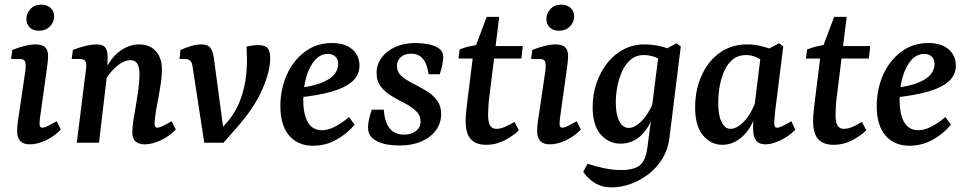

<svg xmlns="http://www.w3.org/2000/svg" viewBox="-20 -617 4171 830"><path d="M109 7Q54 7 54 -50Q54 -68 57 -91Q60 -114 64 -137L85 -280Q88 -297 89.5 -309Q91 -321 91 -331Q91 -352 84 -357Q77 -362 64 -362H28L33 -401Q63 -413 88.5 -419Q114 -425 133 -425Q162 -425 175 -413Q188 -401 188 -375Q188 -365 186.5 -351Q185 -337 183 -323L157 -137Q155 -122 153 -107Q151 -92 151 -82Q151 -65 163 -65Q172 -65 187 -72.5Q202 -80 225 -93L243 -57Q214 -27 177.5 -10Q141 7 109 7ZM148 -484Q124 -484 109 -498Q94 -512 94 -536Q94 -560 112 -578.5Q130 -597 158 -597Q183 -597 198.5 -583Q214 -569 214 -546Q214 -521 195.5 -502.5Q177 -484 148 -484Z M605 7Q581 7 566.5 -5Q552 -17 552 -46Q552 -64 555 -86Q558 -108 563 -134Q567 -160 572 -189.5Q577 -219 580 -247.5Q583 -276 583 -297Q583 -325 574 -341Q565 -357 543 -357Q524 -357 502.5 -343.5Q481 -330 461 -307Q441 -284 427 -256L421 -282Q448 -355 490.5 -390Q533 -425 582 -425Q627 -425 653.5 -396Q680 -367 680 -316Q680 -289 675.5 -258.5Q671 -228 665.5 -198Q660 -168 655 -142Q652 -121 650 -106Q648 -91 648 -81Q648 -65 660 -65Q668 -65 683 -72Q698 -79 722 -93L740 -57Q710 -26 673 -9.5Q636 7 605 7ZM312 0 347 -280Q349 -292 351 -310Q353 -328 353 -337Q353 -350 345.5 -356Q338 -362 326 -362H290L295 -401Q325 -413 351.5 -419Q378 -425 397 -425Q428 -425 437.5 -408Q447 -391 445 -362L444 -306L408 0Z M946 0 901 -29Q920 -44 937 -61.5Q954 -79 968 -96Q1004 -141 1021.5 -192Q1039 -243 1044 -292.5Q1049 -342 1047 -382L1046 -416Q1058 -418 1070.5 -420Q1083 -422 1095 -422Q1126 -422 1137 -409Q1148 -396 1148 -364Q1148 -308 1113 -228.5Q1078 -149 999 -60ZM863 0 812 -332Q808 -362 780 -362H756L760 -401Q788 -413 809.5 -419Q831 -425 850 -425Q878 -425 889 -410.5Q900 -396 904 -370L950 -27L946 0Z M1415 -431Q1471 -431 1502.5 -404Q1534 -377 1534 -334Q1534 -293 1503.5 -265.5Q1473 -238 1413.5 -221Q1354 -204 1267 -195L1269 -236Q1337 -245 1374.5 -261Q1412 -277 1427 -297.5Q1442 -318 1442 -340Q1442 -361 1429.5 -372.5Q1417 -384 1398 -384Q1365 -384 1341 -356.5Q1317 -329 1304 -284Q1291 -239 1291 -186Q1291 -121 1311.5 -87.5Q1332 -54 1372 -54Q1398 -54 1428 -69.5Q1458 -85 1489 -111L1513 -78Q1483 -41 1436 -14Q1389 13 1333 13Q1268 13 1230 -31Q1192 -75 1192 -158Q1192 -231 1219.5 -293Q1247 -355 1297.5 -393Q1348 -431 1415 -431Z M1707 12Q1680 12 1655.5 8Q1631 4 1611 -6Q1591 -16 1581 -30.5Q1571 -45 1571 -66Q1571 -84 1576 -105Q1581 -126 1587 -143H1639Q1643 -89 1664.5 -62Q1686 -35 1728 -35Q1756 -35 1777 -50Q1798 -65 1798 -92Q1798 -118 1779 -136.5Q1760 -155 1731.5 -169.5Q1703 -184 1674.5 -201Q1646 -218 1627 -241.5Q1608 -265 1608 -302Q1608 -338 1629.5 -367.5Q1651 -397 1689 -414Q1727 -431 1775 -431Q1801 -431 1824.5 -427Q1848 -423 1865 -415Q1883 -406 1889.5 -395Q1896 -384 1896 -368Q1896 -354 1891.5 -334Q1887 -314 1881 -296H1833Q1826 -342 1807.5 -363.5Q1789 -385 1757 -385Q1728 -385 1712 -369.5Q1696 -354 1696 -333Q1696 -306 1715 -289Q1734 -272 1762.5 -257.5Q1791 -243 1819.5 -226.5Q1848 -210 1867.5 -185.5Q1887 -161 1887 -123Q1887 -85 1864.5 -54Q1842 -23 1801.5 -5.5Q1761 12 1707 12Z M2081 9Q2038 9 2015.5 -15Q1993 -39 1993 -94Q1993 -115 1996 -140.5Q1999 -166 2001 -185L2027 -393L2084 -544H2138L2096 -204Q2093 -183 2091.5 -160Q2090 -137 2090 -121Q2090 -89 2098.5 -74.5Q2107 -60 2126 -60Q2144 -60 2164 -69Q2184 -78 2204 -90L2223 -54Q2202 -32 2163.5 -11.5Q2125 9 2081 9ZM1962 -364 1967 -403Q1985 -411 2009 -416.5Q2033 -422 2059 -425L2093 -418H2240L2234 -364Z M2357 7Q2302 7 2302 -50Q2302 -68 2305 -91Q2308 -114 2312 -137L2333 -280Q2336 -297 2337.5 -309Q2339 -321 2339 -331Q2339 -352 2332 -357Q2325 -362 2312 -362H2276L2281 -401Q2311 -413 2336.5 -419Q2362 -425 2381 -425Q2410 -425 2423 -413Q2436 -401 2436 -375Q2436 -365 2434.5 -351Q2433 -337 2431 -323L2405 -137Q2403 -122 2401 -107Q2399 -92 2399 -82Q2399 -65 2411 -65Q2420 -65 2435 -72.5Q2450 -80 2473 -93L2491 -57Q2462 -27 2425.5 -10Q2389 7 2357 7ZM2396 -484Q2372 -484 2357 -498Q2342 -512 2342 -536Q2342 -560 2360 -578.5Q2378 -597 2406 -597Q2431 -597 2446.5 -583Q2462 -569 2462 -546Q2462 -521 2443.5 -502.5Q2425 -484 2396 -484Z M2622 193Q2583 193 2553 175Q2523 157 2501 126L2520 91Q2556 103 2593 110.5Q2630 118 2665 118Q2721 118 2746 97.5Q2771 77 2778 25L2797 -117V-144L2828 -389L2905 -430L2923 -416L2873 -14Q2867 29 2844.5 67Q2822 105 2787 133Q2752 161 2709.5 177Q2667 193 2622 193ZM2663 4Q2612 4 2577 -35.5Q2542 -75 2542 -154Q2542 -210 2559 -259Q2576 -308 2606 -345.5Q2636 -383 2676.5 -404Q2717 -425 2765 -425Q2796 -425 2825 -419Q2854 -413 2877 -404L2851 -346Q2832 -363 2809.5 -371Q2787 -379 2761 -379Q2731 -379 2708.5 -361Q2686 -343 2671.5 -313Q2657 -283 2649.5 -247Q2642 -211 2642 -174Q2642 -123 2657 -93.5Q2672 -64 2698 -64Q2724 -64 2752.5 -92.5Q2781 -121 2802 -169L2815 -162Q2798 -79 2757.5 -37.5Q2717 4 2663 4Z M3103 9Q3053 9 3018.5 -32.5Q2984 -74 2985 -157Q2986 -232 3014 -293Q3042 -354 3092.5 -389.5Q3143 -425 3209 -425Q3239 -425 3267.5 -418.5Q3296 -412 3319 -402L3294 -335Q3275 -358 3252.5 -368.5Q3230 -379 3204 -379Q3172 -379 3149.5 -361.5Q3127 -344 3113 -314.5Q3099 -285 3092 -249Q3085 -213 3085 -176Q3084 -122 3098.5 -91Q3113 -60 3138 -60Q3155 -60 3174.5 -73Q3194 -86 3212 -111Q3230 -136 3244 -171L3257 -164Q3240 -78 3197.5 -34.5Q3155 9 3103 9ZM3289 7Q3262 7 3249 -9Q3236 -25 3236 -56Q3235 -68 3236 -87Q3237 -106 3238 -129L3270 -389L3348 -430L3366 -416L3331 -137Q3330 -124 3328.5 -108Q3327 -92 3327 -84Q3327 -65 3339 -65Q3348 -65 3362.5 -72Q3377 -79 3401 -93L3418 -56Q3389 -27 3353 -10Q3317 7 3289 7Z M3583 9Q3540 9 3517.5 -15Q3495 -39 3495 -94Q3495 -115 3498 -140.5Q3501 -166 3503 -185L3529 -393L3586 -544H3640L3598 -204Q3595 -183 3593.5 -160Q3592 -137 3592 -121Q3592 -89 3600.5 -74.5Q3609 -60 3628 -60Q3646 -60 3666 -69Q3686 -78 3706 -90L3725 -54Q3704 -32 3665.5 -11.5Q3627 9 3583 9ZM3464 -364 3469 -403Q3487 -411 3511 -416.5Q3535 -422 3561 -425L3595 -418H3742L3736 -364Z M3993 -431Q4049 -431 4080.5 -404Q4112 -377 4112 -334Q4112 -293 4081.5 -265.5Q4051 -238 3991.5 -221Q3932 -204 3845 -195L3847 -236Q3915 -245 3952.5 -261Q3990 -277 4005 -297.5Q4020 -318 4020 -340Q4020 -361 4007.5 -372.5Q3995 -384 3976 -384Q3943 -384 3919 -356.5Q3895 -329 3882 -284Q3869 -239 3869 -186Q3869 -121 3889.5 -87.5Q3910 -54 3950 -54Q3976 -54 4006 -69.5Q4036 -85 4067 -111L4091 -78Q4061 -41 4014 -14Q3967 13 3911 13Q3846 13 3808 -31Q3770 -75 3770 -158Q3770 -231 3797.5 -293Q3825 -355 3875.5 -393Q3926 -431 3993 -431Z"/></svg>

Font: Yrsa Medium
Style: Italic
Weight: 500
Italic angle: -7.10001°
Designer: Anna Giedrys (Yrsa+Rasa design), David Brezina (Yrsa art-direction, Rasa art-direction, design)
Foundry: Rosetta Type Foundry
Version: Version 2.004